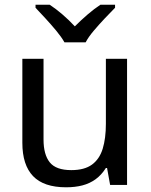

<svg xmlns="http://www.w3.org/2000/svg" viewBox="-20 -786 640 816"><path d="M261 10Q166 10 120.5 -37.5Q75 -85 75 -179V-536H165V-193Q165 -129 191.5 -96Q218 -63 283 -63Q339 -63 371 -86.5Q403 -110 416.5 -154Q430 -198 430 -260V-536H520V0H448L435 -72H430Q411 -42 386 -24Q361 -6 330 2Q299 10 261 10ZM254 -606Q241 -629 219 -655.5Q197 -682 173 -708Q149 -734 131 -753V-766H191Q217 -749 245 -725Q273 -701 298 -674Q325 -701 353 -725Q381 -749 407 -766H469V-753Q450 -734 425.5 -708Q401 -682 378.5 -655.5Q356 -629 344 -606Z"/></svg>

Font: Noto Sans Mono
Style: Regular
Weight: 400
Designer: Monotype Design Team
Foundry: Monotype Imaging Inc.
Version: Version 2.014